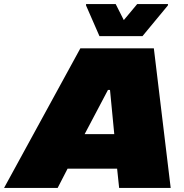

<svg xmlns="http://www.w3.org/2000/svg" viewBox="-82 -926 907 946"><path d="M-62 0 314 -688H676L759 0H505L495 -95H251L202 0ZM335 -265H481L460 -483H450ZM408 -748 342 -899V-906H488L528 -827L594 -906H746L745 -899L620 -748Z"/></svg>

Font: Saira Expanded Black
Style: Italic
Weight: 900
Width: 7
Italic angle: -12°
Designer: Hector Gatti with collaboration of the Omnibus-Type team
Foundry: Omnibus-Type
Version: Version 1.101